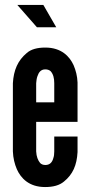

<svg xmlns="http://www.w3.org/2000/svg" viewBox="-20 -747 362 775"><path d="M155 -727 207 -637H129L50 -727ZM293 -196V-133C290 -80 274 -43 238 -14C220 1 195 8 162 8C97 8 64 -28 48 -64C39 -85 33 -109 32 -136V-411C35 -464 52 -503 88 -533C105 -548 130 -555 163 -555C228 -555 261 -519 277 -484C286 -463 292 -440 293 -414V-255H126V-136C127 -115 133 -100 142 -89C147 -84 154 -81 163 -81C182 -81 191 -93 195 -108C198 -116 199 -125 199 -136V-196ZM126 -334H199V-411C199 -432 195 -447 185 -459C180 -464 172 -467 163 -467C144 -467 136 -454 131 -439C128 -431 127 -422 126 -411Z"/></svg>

Font: League Gothic
Style: Regular
Weight: 400
Designer: The League of Moveable Type
Version: Version 1.560;PS 001.560;hotconv 1.0.56;makeotf.lib2.0.21325